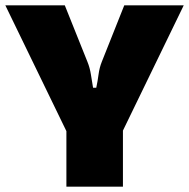

<svg xmlns="http://www.w3.org/2000/svg" viewBox="-23 -520 709 720"><path d="M666 -500 433 -20H230L-3 -500H220L305 -288Q314 -266 318 -240Q322 -214 326 -191H338Q343 -214 346.5 -240.5Q350 -267 359 -289L443 -500ZM438 -143V180H226V-143Z"/></svg>

Font: Exo 2 Black
Style: Regular
Weight: 900
Designer: Natanael Gama
Foundry: Natanael Gama
Version: Version 2.010